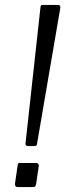

<svg xmlns="http://www.w3.org/2000/svg" viewBox="-20 -762 279 782"><path d="M127 -12Q125 -4 122.5 -2Q120 0 111 0H53Q46 0 43 -4Q40 -8 41 -14L52 -89Q53 -95 54.5 -96.5Q56 -98 60 -98H129Q133 -98 135.5 -95Q138 -92 138 -86ZM131 -177Q130 -171 127.5 -169Q125 -167 118 -167H95Q89 -167 86 -170Q83 -173 84 -179L145 -734Q146 -739 147.5 -740.5Q149 -742 152 -742H218Q222 -742 224 -738.5Q226 -735 226 -732Z"/></svg>

Font: Libre Franklin Thin Light
Style: Italic
Weight: 300
Italic angle: -8°
Version: Version 3.000